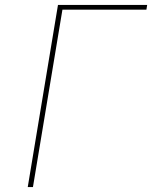

<svg xmlns="http://www.w3.org/2000/svg" viewBox="-20 -755 640 775"><path d="M92 0 214 -735H574L571 -716H232L113 0Z"/></svg>

Font: Iosevka Curly ThExObl
Style: Regular
Weight: 100
Width: 7
Italic angle: -9°
Monospace: yes
Designer: Belleve Invis
Foundry: Belleve Invis
Version: Version 11.1.0; ttfautohint (v1.8.3)